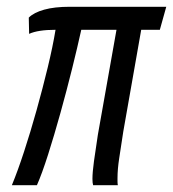

<svg xmlns="http://www.w3.org/2000/svg" viewBox="-20 -547 511 567"><path d="M15 0Q32 -41 51 -99Q70 -157 88 -221.5Q106 -286 121 -348Q136 -410 144 -459Q118 -459 98.5 -456Q79 -453 66 -447L65 -495Q80 -510 110.5 -518.5Q141 -527 186 -527H471L452 -459H397L344 -158Q337 -112 332 -79.5Q327 -47 327 -21Q327 -18 327 -11.5Q327 -5 328 0H255Q254 -3 253.5 -8Q253 -13 253 -19Q253 -38 257.5 -71Q262 -104 269 -149L324 -459H220Q209 -409 193 -344.5Q177 -280 158.5 -213.5Q140 -147 122 -90.5Q104 -34 89 0Z"/></svg>

Font: Archivo ExtraCondensed
Style: Italic
Weight: 400
Width: 2
Italic angle: -10°
Designer: Hector Gatti
Foundry: Omnibus-Type
Version: Version 2.001